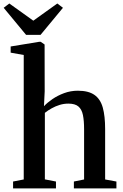

<svg xmlns="http://www.w3.org/2000/svg" viewBox="-48 -1052 684 1072"><path d="M84.5 -50V-745L11.5 -758V-792.5L170 -818.5H179.5L201 -803.5L201.5 -542L197.5 -459Q215.5 -478.5 244.5 -498.5Q273.5 -518.5 310 -532Q346.5 -545.5 386.5 -545.5Q446 -545.5 479.2 -522.2Q512.5 -499 525.8 -451.5Q539 -404 539 -331.5V-50L602 -38.5V0H364.5V-38.5L421.5 -50V-331Q421.5 -378 415 -409.8Q408.5 -441.5 389.8 -457.5Q371 -473.5 334 -473.5Q308.5 -473.5 285 -466.2Q261.5 -459 240.5 -447.2Q219.5 -435.5 202.5 -422V-50.5L264.5 -38.5V0H25V-38.5ZM97.5 -857.5 -27.5 -1008.5 4 -1032.5 138 -936.5 272 -1032.5 303.5 -1008.5 178.5 -857.5Z"/></svg>

Font: Merriweather 72pt SemiBold
Style: Regular
Weight: 600
Version: Version 2.100